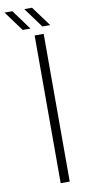

<svg xmlns="http://www.w3.org/2000/svg" viewBox="-174 -986 461 1024"><g transform="rotate(-10 57.0 -474.0)"><path d="M67.5 0V-800H116.5V0ZM116.5 -840 37.5 -948H79.5L159 -840ZM10 -840 -69.5 -948H-27L52 -840Z"/></g></svg>

Font: Big Shoulders Text Thin ExtraLight
Style: Regular
Weight: 250
Version: Version 2.002